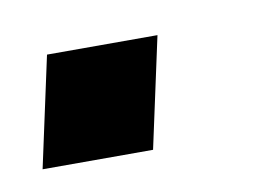

<svg xmlns="http://www.w3.org/2000/svg" viewBox="-34 -151 263 190"><g transform="rotate(-10 97.0 -55.5)"><path d="M-3 0 21 -111H132L108 0Z"/></g></svg>

Font: Saira Ultra Condensed
Style: Bold Italic
Weight: 700
Width: 1
Italic angle: -12°
Designer: Hector Gatti with collaboration of the Omnibus-Type team
Foundry: Omnibus-Type
Version: Version 1.001; ttfautohint (v1.8)